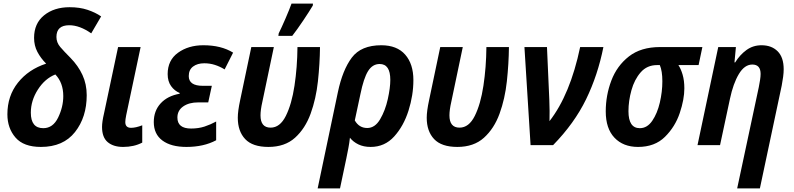

<svg xmlns="http://www.w3.org/2000/svg" viewBox="-20 -805 4406 1065"><path d="M461 -277Q461 -338 437.5 -389Q414 -440 371 -484Q336 -519 314.5 -544Q293 -569 293 -600Q293 -665 364 -665Q422 -665 486 -620L541 -714Q509 -736 465.5 -750.5Q422 -765 366 -765Q280 -765 224.5 -720Q169 -675 169 -595Q169 -552 187.5 -517Q206 -482 236 -452Q138 -420 79.5 -346.5Q21 -273 21 -171Q21 -94 66 -42Q111 10 207 10Q331 10 396 -72.5Q461 -155 461 -277ZM151 -180Q151 -247 190 -308Q229 -369 287 -392Q331 -346 331 -272Q331 -212 302.5 -153Q274 -94 220 -94Q151 -94 151 -180Z M769 -14V-110Q733 -96 707 -96Q675 -96 675 -128Q675 -141 680 -166L760 -544H635L557 -176Q546 -129 546 -101Q546 -43 577.5 -16.5Q609 10 663 10Q723 10 769 -14Z M1179 -27V-131Q1148 -114 1114.5 -103Q1081 -92 1040 -92Q964 -92 964 -153Q964 -192 996 -214.5Q1028 -237 1079 -237H1135L1155 -329H1105Q1027 -329 1027 -383Q1027 -418 1051 -436Q1075 -454 1113 -454Q1144 -454 1172 -445Q1200 -436 1226 -420L1273 -513Q1207 -554 1108 -554Q1025 -554 967.5 -512.5Q910 -471 910 -394Q910 -354 929 -327.5Q948 -301 977 -289L976 -285Q909 -273 871 -231.5Q833 -190 833 -128Q833 -61 881 -25.5Q929 10 1014 10Q1110 10 1179 -27Z M1601 -606Q1629 -642 1662.5 -692Q1696 -742 1715 -774L1716 -785H1597Q1586 -754 1563.5 -702Q1541 -650 1526 -620L1524 -606ZM1755 -544H1630Q1629 -432 1613.5 -329.5Q1598 -227 1565.5 -162Q1533 -97 1481 -97Q1425 -97 1425 -165Q1425 -195 1435 -239L1499 -544H1374L1312 -249Q1299 -189 1299 -152Q1299 -77 1340 -33.5Q1381 10 1469 10Q1560 10 1616.5 -41Q1673 -92 1703 -174.5Q1733 -257 1743.5 -354Q1754 -451 1755 -544Z M1948 -137 1979 -282Q1997 -371 2021.5 -410.5Q2046 -450 2086 -450Q2145 -450 2145 -362Q2145 -318 2131 -255Q2117 -192 2088.5 -143.5Q2060 -95 2017 -95Q1972 -95 1948 -137ZM1866 240 1901 74Q1907 45 1912.5 16Q1918 -13 1921 -41Q1939 -18 1968 -4Q1997 10 2036 10Q2114 10 2166.5 -48Q2219 -106 2246 -191.5Q2273 -277 2273 -361Q2273 -450 2227.5 -502Q2182 -554 2095 -554Q1983 -554 1931.5 -485.5Q1880 -417 1854 -293L1742 240Z M2803 -544H2678Q2677 -432 2661.5 -329.5Q2646 -227 2613.5 -162Q2581 -97 2529 -97Q2473 -97 2473 -165Q2473 -195 2483 -239L2547 -544H2422L2360 -249Q2347 -189 2347 -152Q2347 -77 2388 -33.5Q2429 10 2517 10Q2608 10 2664.5 -41Q2721 -92 2751 -174.5Q2781 -257 2791.5 -354Q2802 -451 2803 -544Z M3048 0Q3166 -121 3231 -254.5Q3296 -388 3327 -544H3198Q3143 -281 3028 -133Q3029 -159 3028.5 -190Q3028 -221 3027 -251L3014 -544H2889L2923 0Z M3776 -315Q3776 -358 3766.5 -390.5Q3757 -423 3743 -444H3855L3876 -544H3641Q3535 -544 3468.5 -492Q3402 -440 3371 -358Q3340 -276 3340 -187Q3340 -92 3388.5 -41Q3437 10 3519 10Q3612 10 3668.5 -46Q3725 -102 3750.5 -178Q3776 -254 3776 -315ZM3466 -188Q3466 -245 3482.5 -304.5Q3499 -364 3534 -404Q3569 -444 3625 -444H3640Q3647 -427 3650.5 -405Q3654 -383 3654 -354Q3654 -296 3640 -236Q3626 -176 3598 -135Q3570 -94 3529 -94Q3466 -94 3466 -188Z M4195 240 4316 -330Q4321 -356 4324 -379Q4327 -402 4327 -421Q4327 -487 4293.5 -520.5Q4260 -554 4204 -554Q4157 -554 4120.5 -527.5Q4084 -501 4058 -459H4054L4062 -544H3964L3849 0H3974L4029 -257Q4047 -342 4078.5 -394.5Q4110 -447 4153 -447Q4199 -447 4199 -395Q4199 -381 4196 -361.5Q4193 -342 4189 -322L4069 240Z"/></svg>

Font: Noto Sans UI SemiCondensed
Style: Bold Italic
Weight: 700
Width: 4
Designer: Monotype Design Team
Foundry: Monotype Imaging Inc.
Version: 1.001